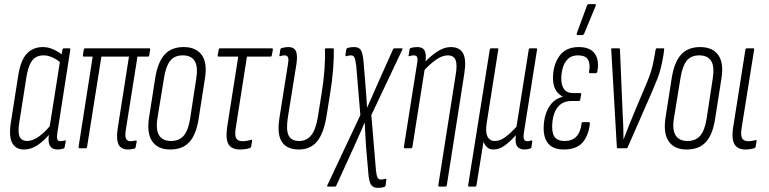

<svg xmlns="http://www.w3.org/2000/svg" viewBox="-20 -715 3707 926"><path d="M97 6Q57 6 39.5 -24.5Q22 -55 32 -122L68 -351Q80 -426 110 -457Q140 -488 187 -488Q213 -488 238 -476.5Q263 -465 285 -447L276 -410Q255 -428 233 -438Q211 -448 190 -448Q169 -448 153 -439Q137 -430 126 -408Q115 -386 108 -347L73 -124Q65 -75 75 -55Q85 -35 111 -35Q137 -35 167.5 -56.5Q198 -78 228 -116L226 -76Q192 -35 160.5 -14.5Q129 6 97 6ZM257 6Q205 6 216 -66L220 -89L218 -94L270 -424L275 -439L281 -475Q283 -482 287 -482H315Q320 -482 319 -475L257 -77Q253 -55 256 -44.5Q259 -34 272 -34Q278 -34 283 -35.5Q288 -37 294 -38Q298 -39 297 -32L292 -6Q291 -1 286 2Q280 3 272.5 4.5Q265 6 257 6Z M596 6Q578 6 564.5 -3Q551 -12 546.5 -34.5Q542 -57 548 -98L602 -442H469L400 -7Q399 0 393 0H363Q358 0 359 -7L427 -442H385Q379 -442 380 -449L384 -475Q385 -482 391 -482H700Q706 -482 704 -475L700 -449Q699 -442 693 -442H643L587 -90Q582 -58 588 -46Q594 -34 608 -34Q616 -34 621.5 -35Q627 -36 632 -37Q641 -40 639 -31L634 -5Q633 1 628 2Q622 3 613.5 4.5Q605 6 596 6Z M801 6Q741 6 714 -33.5Q687 -73 699 -149L729 -341Q742 -418 775 -453Q808 -488 866 -488Q926 -488 953.5 -449Q981 -410 968 -334L938 -142Q926 -65 893 -29.5Q860 6 801 6ZM805 -35Q844 -35 866 -60.5Q888 -86 897 -143L926 -333Q936 -392 919.5 -420Q903 -448 861 -448Q822 -448 801 -422Q780 -396 771 -339L740 -149Q730 -91 747 -63Q764 -35 805 -35Z M1137 6Q1111 6 1095 -5Q1079 -16 1074.5 -40.5Q1070 -65 1076 -105L1129 -442H1035Q1029 -442 1030 -449L1035 -476Q1036 -482 1041 -482H1291Q1297 -482 1296 -475L1291 -449Q1290 -442 1285 -442H1171L1117 -98Q1111 -61 1119.5 -47.5Q1128 -34 1149 -34Q1160 -34 1171.5 -36Q1183 -38 1191 -41Q1196 -42 1196 -36L1191 -7Q1190 -3 1185 -1Q1177 2 1164 4Q1151 6 1137 6Z M1421 6Q1364 6 1339.5 -30.5Q1315 -67 1328 -148L1369 -407Q1373 -429 1369 -438.5Q1365 -448 1352 -448Q1347 -448 1342 -447Q1337 -446 1331 -444Q1326 -443 1328 -449L1332 -476Q1333 -482 1338 -483Q1345 -485 1354 -486.5Q1363 -488 1372 -488Q1397 -488 1406.5 -469.5Q1416 -451 1410 -408L1368 -147Q1359 -86 1372.5 -60.5Q1386 -35 1423 -35Q1458 -35 1480.5 -62Q1503 -89 1513 -151L1531 -264Q1541 -324 1545 -381Q1549 -438 1547 -476Q1547 -482 1553 -482H1585Q1590 -482 1590 -476Q1591 -439 1586.5 -380.5Q1582 -322 1572 -263L1555 -156Q1541 -71 1509 -32.5Q1477 6 1421 6Z M1802 191Q1780 191 1769.5 176Q1759 161 1756 115L1745 -12Q1744 -40 1742 -67Q1740 -94 1739 -121H1737Q1726 -93 1713.5 -66Q1701 -39 1689 -11L1602 180Q1600 185 1596 185H1562Q1555 185 1559 178L1718 -160L1698 -398Q1694 -431 1688.5 -439.5Q1683 -448 1673 -448Q1668 -448 1662.5 -447Q1657 -446 1651 -444Q1646 -443 1646 -450L1650 -476Q1651 -481 1655 -483Q1663 -486 1671.5 -487Q1680 -488 1688 -488Q1711 -488 1720.5 -473.5Q1730 -459 1734 -410L1743 -299Q1745 -274 1747 -248.5Q1749 -223 1750 -197H1751Q1763 -223 1774 -248.5Q1785 -274 1796 -299L1876 -478Q1877 -482 1882 -482H1917Q1924 -482 1920 -475L1771 -160L1793 104Q1796 134 1801.5 142.5Q1807 151 1818 151Q1823 151 1829 149.5Q1835 148 1840 147Q1844 146 1843 152L1840 178Q1839 184 1835 186Q1827 189 1819 190Q1811 191 1802 191Z M2100 185Q2093 185 2094 178L2178 -356Q2186 -404 2177 -426Q2168 -448 2139 -448Q2113 -448 2083 -427Q2053 -406 2022 -372L2025 -411Q2055 -444 2088.5 -466Q2122 -488 2154 -488Q2197 -488 2213.5 -457.5Q2230 -427 2219 -358L2135 178Q2134 185 2127 185ZM1932 0Q1927 0 1928 -7L1991 -405Q1996 -431 1992 -439.5Q1988 -448 1975 -448Q1971 -448 1965.5 -447Q1960 -446 1955 -444Q1949 -443 1951 -449L1955 -476Q1956 -480 1957.5 -481.5Q1959 -483 1962 -484Q1969 -486 1977.5 -487Q1986 -488 1993 -488Q2019 -488 2028 -470.5Q2037 -453 2032 -418L2029 -398V-386L1969 -7Q1968 0 1963 0Z M2243 185Q2237 185 2238 178L2342 -475Q2343 -482 2349 -482H2379Q2385 -482 2383 -475L2328 -126Q2320 -81 2330.5 -58Q2341 -35 2367 -35Q2392 -35 2417.5 -54Q2443 -73 2471 -104L2530 -475Q2532 -482 2536 -482H2566Q2572 -482 2570 -475L2507 -77Q2503 -51 2507.5 -42.5Q2512 -34 2523 -34Q2529 -34 2533.5 -35.5Q2538 -37 2543 -38Q2548 -39 2547 -32L2543 -5Q2542 1 2535 2Q2528 4 2521.5 5Q2515 6 2509 6Q2486 6 2474.5 -9Q2463 -24 2468 -62H2467Q2440 -32 2414 -13Q2388 6 2359 6Q2341 6 2329 -5Q2317 -16 2312 -32L2278 178Q2277 185 2272 185Z M2699 6Q2650 6 2626 -20.5Q2602 -47 2602 -96Q2602 -131 2611.5 -162.5Q2621 -194 2641 -217Q2661 -240 2693 -248V-250Q2671 -261 2659 -283Q2647 -305 2647 -337Q2647 -402 2678 -445Q2709 -488 2771 -488Q2826 -488 2848.5 -456.5Q2871 -425 2861 -370Q2859 -362 2853 -362H2825Q2820 -362 2821 -370Q2828 -406 2816 -427Q2804 -448 2768 -448Q2738 -448 2720.5 -432Q2703 -416 2695 -390Q2687 -364 2687 -335Q2687 -303 2701 -284.5Q2715 -266 2744 -266H2778Q2784 -266 2783 -260L2778 -234Q2777 -228 2773 -228H2737Q2703 -228 2682.5 -211Q2662 -194 2652.5 -166Q2643 -138 2643 -103Q2643 -67 2657.5 -51Q2672 -35 2703 -35Q2739 -35 2759.5 -56Q2780 -77 2785 -120Q2786 -126 2791 -126H2820Q2825 -126 2825 -118Q2818 -59 2788.5 -26.5Q2759 6 2699 6ZM2765 -546Q2762 -546 2761.5 -548Q2761 -550 2762 -555L2811 -688Q2813 -692 2815 -693.5Q2817 -695 2821 -695H2849Q2853 -695 2854 -693Q2855 -691 2853 -687L2797 -552Q2794 -546 2787 -546Z M2961 0Q2955 0 2955 -5L2928 -475Q2926 -482 2932 -482H2966Q2970 -482 2970 -476L2983 -167Q2985 -137 2986 -106.5Q2987 -76 2987 -44H2988Q3000 -77 3012.5 -107.5Q3025 -138 3038 -170L3089 -291Q3103 -323 3112 -347.5Q3121 -372 3127 -397Q3133 -422 3138 -452L3142 -475Q3143 -482 3148 -482H3179Q3185 -482 3183 -475L3180 -451Q3174 -416 3167.5 -389Q3161 -362 3150.5 -335Q3140 -308 3124 -271L3007 -4Q3006 0 3001 0Z M3292 6Q3232 6 3205 -33.5Q3178 -73 3190 -149L3220 -341Q3233 -418 3266 -453Q3299 -488 3357 -488Q3417 -488 3444.5 -449Q3472 -410 3459 -334L3429 -142Q3417 -65 3384 -29.5Q3351 6 3292 6ZM3296 -35Q3335 -35 3357 -60.5Q3379 -86 3388 -143L3417 -333Q3427 -392 3410.5 -420Q3394 -448 3352 -448Q3313 -448 3292 -422Q3271 -396 3262 -339L3231 -149Q3221 -91 3238 -63Q3255 -35 3296 -35Z M3574 6Q3550 6 3535 -5Q3520 -16 3515 -39.5Q3510 -63 3516 -101L3575 -475Q3576 -482 3582 -482H3612Q3619 -482 3617 -475L3557 -99Q3551 -61 3559.5 -47.5Q3568 -34 3588 -34Q3598 -34 3606.5 -35.5Q3615 -37 3623 -39Q3630 -42 3629 -34L3624 -7Q3623 -2 3620 -1Q3611 2 3599.5 4Q3588 6 3574 6Z"/></svg>

Font: Sofia Sans Extra Condensed Light
Style: Italic
Weight: 300
Italic angle: -9°
Version: Version 4.100